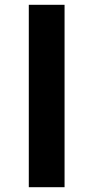

<svg xmlns="http://www.w3.org/2000/svg" viewBox="-20 -780 389 800"><path d="M100 -760V0H249V-760Z"/></svg>

Font: Noto Kufi Arabic
Style: Bold
Weight: 700
Designer: Monotype Design Team, David Williams, Khaled Hosny
Foundry: Google LLC
Version: Version 2.109